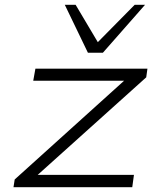

<svg xmlns="http://www.w3.org/2000/svg" viewBox="-20 -777 668 797"><path d="M36 0 41 -32 523 -467V-442H118L127 -492H592L587 -456L103 -21L104 -51H536L529 0ZM345 -558 249 -757H294L386 -602L539 -757H582L407 -558Z"/></svg>

Font: Nunito Sans 7pt Expanded ExtraLight
Style: Italic
Weight: 250
Width: 7
Italic angle: -9°
Designer: Vernon Adams
Foundry: Vernon Adams
Version: Version 3.101;gftools[0.9.27]